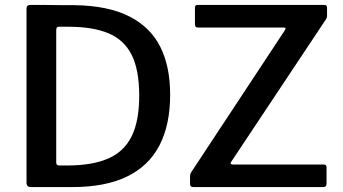

<svg xmlns="http://www.w3.org/2000/svg" viewBox="-20 -762 1398 782"><path d="M106 0Q88 0 88 -18V-726Q88 -735 92 -738.5Q96 -742 105 -742Q124 -742 147.5 -742Q171 -742 195.5 -741.5Q220 -741 242.5 -741Q265 -741 283 -741Q420 -739 506 -695.5Q592 -652 632.5 -572Q673 -492 673 -376Q673 -254 629.5 -170Q586 -86 497.5 -43Q409 0 274 0ZM221 -88H254Q355 -88 420 -116Q485 -144 516 -206.5Q547 -269 547 -372Q547 -478 516 -539Q485 -600 421.5 -626.5Q358 -653 260 -653H219Q209 -653 209 -639V-100Q209 -88 221 -88ZM769 0Q761 0 757.5 -3Q754 -6 754 -14V-42Q754 -51 756.5 -56.5Q759 -62 767 -73L1141 -640Q1147 -650 1135 -650H787Q779 -650 776.5 -653.5Q774 -657 774 -664V-730Q774 -742 784 -742H1301Q1312 -742 1312 -730V-699Q1312 -692 1310 -687.5Q1308 -683 1302 -675L921 -102Q918 -97 920.5 -94.5Q923 -92 927 -92H1297Q1310 -92 1310 -81V-13Q1310 -8 1307 -4Q1304 0 1296 0H769Z"/></svg>

Font: Libre Franklin Medium
Style: Regular
Weight: 500
Designer: Pablo Impallari, Rodrigo Fuenzalida, Nhung Nguyen
Foundry: Impallari Type
Version: Version 3.000